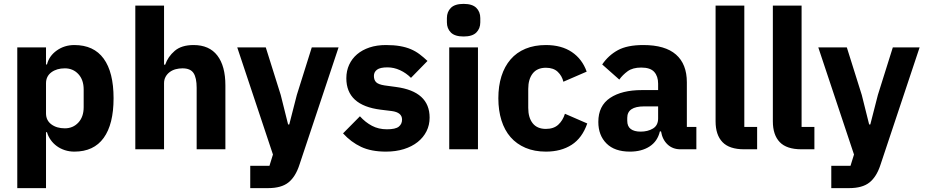

<svg xmlns="http://www.w3.org/2000/svg" viewBox="-20 -769 4763 989"><path d="M69 -525H217V-437H222Q233 -481 272.5 -509Q312 -537 363 -537Q463 -537 514 -467Q565 -397 565 -263Q565 -129 514 -58.5Q463 12 363 12Q337 12 314 4.5Q291 -3 272.5 -16.5Q254 -30 241 -48.5Q228 -67 222 -88H217V200H69ZM314 -108Q356 -108 383.5 -137.5Q411 -167 411 -217V-308Q411 -358 383.5 -387.5Q356 -417 314 -417Q272 -417 244.5 -396.5Q217 -376 217 -340V-185Q217 -149 244.5 -128.5Q272 -108 314 -108Z M677 -740H825V-436H831Q845 -477 880 -507Q915 -537 977 -537Q1058 -537 1099.5 -483Q1141 -429 1141 -329V0H993V-317Q993 -368 977 -392.5Q961 -417 920 -417Q902 -417 885 -412.5Q868 -408 854.5 -398Q841 -388 833 -373.5Q825 -359 825 -340V0H677Z M1586 -525H1724L1522 81Q1502 142 1465.5 171Q1429 200 1361 200H1269V85H1368L1386 27L1202 -525H1349L1426 -280L1464 -128H1470L1509 -280Z M1968 12Q1892 12 1840 -12.5Q1788 -37 1747 -82L1834 -170Q1862 -139 1896 -121Q1930 -103 1973 -103Q2017 -103 2034 -116.5Q2051 -130 2051 -153Q2051 -190 1998 -197L1941 -204Q1764 -226 1764 -366Q1764 -404 1778.5 -435.5Q1793 -467 1819.5 -489.5Q1846 -512 1883.5 -524.5Q1921 -537 1968 -537Q2009 -537 2040.5 -531.5Q2072 -526 2096.5 -515.5Q2121 -505 2141.5 -489.5Q2162 -474 2182 -455L2097 -368Q2072 -393 2040.5 -407.5Q2009 -422 1976 -422Q1938 -422 1922 -410Q1906 -398 1906 -378Q1906 -357 1917.5 -345.5Q1929 -334 1961 -329L2020 -321Q2193 -298 2193 -163Q2193 -125 2177 -93Q2161 -61 2131.5 -37.5Q2102 -14 2060.5 -1Q2019 12 1968 12Z M2368 -581Q2323 -581 2302.5 -601.5Q2282 -622 2282 -654V-676Q2282 -708 2302.5 -728.5Q2323 -749 2368 -749Q2413 -749 2433.5 -728.5Q2454 -708 2454 -676V-654Q2454 -622 2433.5 -601.5Q2413 -581 2368 -581ZM2294 -525H2442V0H2294Z M2792 12Q2733 12 2687 -7.5Q2641 -27 2610 -62.5Q2579 -98 2563 -149Q2547 -200 2547 -263Q2547 -326 2563 -376.5Q2579 -427 2610 -463Q2641 -499 2687 -518Q2733 -537 2792 -537Q2872 -537 2925.5 -501Q2979 -465 3002 -400L2882 -348Q2875 -378 2853 -399Q2831 -420 2792 -420Q2747 -420 2724 -390.5Q2701 -361 2701 -311V-213Q2701 -163 2724 -134Q2747 -105 2792 -105Q2832 -105 2855.5 -126.5Q2879 -148 2890 -183L3005 -133Q2979 -58 2924.5 -23Q2870 12 2792 12Z M3485 0Q3445 0 3418.5 -25Q3392 -50 3385 -92H3379Q3367 -41 3326 -14.5Q3285 12 3225 12Q3146 12 3104 -30Q3062 -72 3062 -141Q3062 -224 3122.5 -264.5Q3183 -305 3287 -305H3370V-338Q3370 -376 3350 -398.5Q3330 -421 3283 -421Q3239 -421 3213 -402Q3187 -383 3170 -359L3082 -437Q3114 -484 3162.5 -510.5Q3211 -537 3294 -537Q3406 -537 3462 -488Q3518 -439 3518 -345V-115H3567V0ZM3280 -91Q3317 -91 3343.5 -107Q3370 -123 3370 -159V-221H3298Q3211 -221 3211 -162V-147Q3211 -118 3229 -104.5Q3247 -91 3280 -91Z M3813 0Q3737 0 3701.5 -37Q3666 -74 3666 -144V-740H3814V-115H3880V0Z M4108 0Q4032 0 3996.5 -37Q3961 -74 3961 -144V-740H4109V-115H4175V0Z M4579 -525H4717L4515 81Q4495 142 4458.5 171Q4422 200 4354 200H4262V85H4361L4379 27L4195 -525H4342L4419 -280L4457 -128H4463L4502 -280Z"/></svg>

Font: IBM Plex Thai
Style: Bold
Weight: 700
Designer: Mike Abbink, Paul van der Laan, Pieter van Rosmalen, Ben Mitchell, Mark Frömberg
Foundry: Bold Monday
Version: Version 1.0